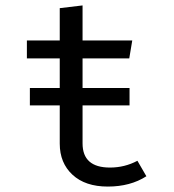

<svg xmlns="http://www.w3.org/2000/svg" viewBox="-20 -676 640 707"><path d="M486 -84 519 -27Q460 11 377 11Q294 11 247 -32.5Q200 -76 200 -147V-288H90V-352H200V-461H79V-527H200V-646L284 -656V-527H467L456 -461H284V-352H457V-288H284V-148Q284 -59 385 -59Q439 -59 486 -84Z"/></svg>

Font: Fira Mono
Style: Regular
Weight: 400
Designer: Carrois Corporate & Edenspiekermann AG
Foundry: Carrois Corporate GbR & Edenspiekermann AG
Version: Version 3.206;PS 003.206;hotconv 1.0.70;makeotf.lib2.5.58329